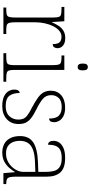

<svg xmlns="http://www.w3.org/2000/svg" viewBox="428 -1211 793 1689"><g transform="rotate(90 824.5 -366.5)"><path d="M46 0V-25H64Q92 -25 107.5 -29Q123 -33 128.5 -49.5Q134 -66 134 -101V-439Q134 -473 128.5 -488Q123 -503 106.5 -507Q90 -511 56 -511H41V-536H167L174 -427H176Q189 -456 205.5 -483Q222 -510 249 -527Q276 -544 315 -544Q357 -544 380.5 -525Q404 -506 404 -475Q404 -459 395.5 -446.5Q387 -434 368 -434Q368 -463 361 -479.5Q354 -496 339.5 -503.5Q325 -511 303 -511Q274 -511 250.5 -491Q227 -471 210.5 -438Q194 -405 185 -364Q176 -323 176 -280V-100Q176 -65 182 -49Q188 -33 203 -29Q218 -25 246 -25H279V0Z M448 0V-25H475Q509 -25 525.5 -29Q542 -33 547.5 -48Q553 -63 553 -97V-435Q553 -471 547.5 -487Q542 -503 526.5 -507Q511 -511 483 -511H468V-536H595V-98Q595 -64 600.5 -48.5Q606 -33 623 -29Q640 -25 673 -25H699V0ZM569 -653Q556 -653 547.5 -662.5Q539 -672 539 -698Q539 -724 547.5 -733.5Q556 -743 569 -743Q583 -743 591 -733.5Q599 -724 599 -698Q599 -672 591 -662.5Q583 -653 569 -653Z M914 10Q859 10 827 -6Q795 -22 781.5 -46Q768 -70 768 -95Q768 -112 772 -122.5Q776 -133 783 -138Q790 -143 798 -143Q798 -87 822 -53.5Q846 -20 915 -20Q973 -20 1002.5 -53Q1032 -86 1032 -131Q1032 -156 1024.5 -174.5Q1017 -193 995 -210.5Q973 -228 930 -249Q874 -279 840.5 -303Q807 -327 792.5 -354Q778 -381 778 -418Q778 -474 818 -508.5Q858 -543 927 -543Q972 -543 1000.5 -528.5Q1029 -514 1042 -491.5Q1055 -469 1055 -447Q1055 -426 1047 -414Q1039 -402 1023 -402Q1023 -464 996.5 -488.5Q970 -513 922 -513Q867 -513 842 -486.5Q817 -460 817 -421Q817 -375 849 -347.5Q881 -320 944 -289Q995 -264 1022.5 -241Q1050 -218 1060.5 -192.5Q1071 -167 1071 -134Q1071 -68 1027.5 -29Q984 10 914 10Z M1321 10Q1281 10 1248 -6.5Q1215 -23 1196 -58.5Q1177 -94 1177 -147Q1177 -226 1233.5 -263Q1290 -300 1409 -304L1492 -307V-371Q1492 -413 1484 -444.5Q1476 -476 1449.5 -494.5Q1423 -513 1370 -513Q1323 -513 1297.5 -498.5Q1272 -484 1262.5 -457Q1253 -430 1253 -393Q1237 -393 1228 -405Q1219 -417 1219 -443Q1219 -467 1233.5 -490Q1248 -513 1281.5 -528Q1315 -543 1370 -543Q1459 -543 1496.5 -501Q1534 -459 1534 -383V-111Q1534 -76 1538.5 -57Q1543 -38 1555 -31.5Q1567 -25 1593 -25H1599V0H1503L1495 -100H1492Q1479 -78 1457 -52Q1435 -26 1401.5 -8Q1368 10 1321 10ZM1329 -23Q1376 -23 1412.5 -46Q1449 -69 1470.5 -104.5Q1492 -140 1492 -174V-281L1411 -278Q1338 -276 1296 -259.5Q1254 -243 1236.5 -214Q1219 -185 1219 -145Q1219 -112 1230 -84Q1241 -56 1265.5 -39.5Q1290 -23 1329 -23Z"/></g></svg>

Font: Noto Serif Khmer ExtraLight
Style: Regular
Weight: 250
Version: Version 2.003